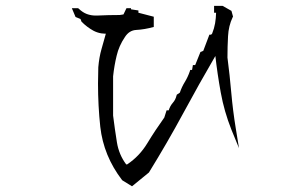

<svg xmlns="http://www.w3.org/2000/svg" viewBox="-20 -697 1040 659"><path d="M316.4 -410.2Q316.4 -438 317.4 -466.3Q320.3 -500.5 328.4 -528.6Q336.4 -556.6 343.3 -581.5Q342.8 -581.5 338.9 -581.5Q335 -581.5 327.6 -582.5Q313 -585 300.3 -591.8Q278.3 -604 259.8 -622.6L256.3 -631.8L239.3 -638.7L226.6 -668.9H248L250.5 -667Q263.7 -654.3 278.1 -648.9Q292.5 -643.6 308.1 -643.6Q310.5 -643.6 313 -643.6Q353 -645.5 391.1 -645.5L403.8 -647.5L414.1 -668.9H429.7V-665L455.1 -661.1V-653.3L507.8 -639.6V-604.5Q476.1 -595.7 447.3 -594.2Q423.3 -592.8 408.7 -569.8Q388.2 -539.6 380.4 -505.9Q372.1 -471.7 368.2 -435.1V-300.3Q374 -253.9 381.3 -208.5Q388.2 -166 413.1 -132.8H416.5Q458.5 -160.6 485.6 -205.3Q512.7 -250 543.9 -293.5L551.8 -318.4H559.1Q563.5 -333 573.2 -344.2Q582.5 -354.5 585.9 -369.1L586.9 -372.1L597.2 -378.9Q604 -398.9 614.3 -415.5Q624.5 -432.1 631.3 -451.7L632.8 -457H639.2L642.1 -473.6H649.9L668 -518.6L677.7 -522.5L698.7 -578.1H704.1H704.6L708 -581.5Q715.3 -599.6 718.3 -617.2Q721.2 -634.8 721.7 -653.3H714.8V-676.8H742.2H744.1L774.4 -659.7L779.8 -640.1L778.3 -637.2Q764.6 -608.4 762.7 -572.8Q760.7 -537.1 760.7 -499.5Q768.6 -439 773.9 -377.9Q779.3 -317.4 789.1 -257.3L800.3 -188.5L773.9 -252.9Q749.5 -314.5 737.8 -378.9Q726.1 -443.4 719.2 -504.9Q663.1 -408.7 608.9 -308.3Q554.7 -208 491.2 -105L433.1 -57.6L399.9 -78.1L398.9 -79.1Q335.4 -162.1 324.2 -261.7Q316.4 -334 316.4 -410.2Z"/></svg>

Font: Bakudai
Style: Bold
Weight: 700
Version: Version 1.48